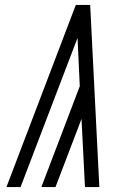

<svg xmlns="http://www.w3.org/2000/svg" viewBox="-20 -755 540 775"><path d="M323 0 309 -275 204 0H147L302 -407L293 -602L63 0H6L286 -735H344L381 0Z"/></svg>

Font: Iosevka Term Curly Light
Style: Italic
Weight: 300
Italic angle: -9°
Designer: Belleve Invis
Foundry: Belleve Invis
Version: Version 32.3.0